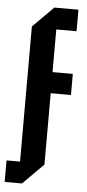

<svg xmlns="http://www.w3.org/2000/svg" viewBox="-84 -733 411 906"><g transform="rotate(5 122.0 -280.0)"><path d="M-26 140V38H38V-602L136 -700H250V-598H154V-396H250V-296H154V42L56 140Z"/></g></svg>

Font: Tektur Condensed Medium
Style: Regular
Weight: 500
Width: 3
Designer: Adam Jagosz
Foundry: Adam Jagosz
Version: Version 1.005;gftools[0.9.30]